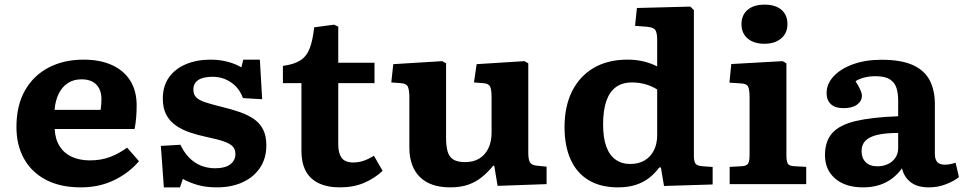

<svg xmlns="http://www.w3.org/2000/svg" viewBox="-20 -795 4165 829"><path d="M329.5 14Q240.5 14 178.5 -18.5Q116.5 -51 83.7 -109.8Q51 -168.5 51 -246.5Q51 -340 88 -404.8Q125 -469.5 190.3 -503.5Q255.5 -537.5 341 -537.5Q411.5 -537.5 463 -514.3Q514.5 -491 542.3 -447Q570 -403 570 -339.5Q570 -314 568 -288.5Q566 -263 561 -238H216Q218.5 -193 238 -162.8Q257.5 -132.5 291 -117.5Q324.5 -102.5 368.5 -102.5Q416.5 -102.5 455.3 -117.3Q494 -132 529 -157.5L580 -99Q538 -49 473.5 -17.5Q409 14 329.5 14ZM215.5 -320.5H414.5Q416.5 -333.5 417.2 -344.8Q418 -356 418 -367Q418 -407 396 -429.7Q374 -452.5 332 -452.5Q297.5 -452.5 272.5 -436Q247.5 -419.5 233.3 -390Q219 -360.5 215.5 -320.5Z M687.5 14 674.5 -165 759 -170Q774.5 -137 796.8 -114.3Q819 -91.5 847.5 -80Q876 -68.5 909 -68.5Q952 -68.5 974.3 -85.5Q996.5 -102.5 996.5 -130Q996.5 -149.5 985.3 -162Q974 -174.5 947.5 -184Q921 -193.5 874.5 -203Q834.5 -211.5 799.8 -223.2Q765 -235 738.8 -253.5Q712.5 -272 697.7 -300Q683 -328 683 -369.5Q683 -423.5 709.7 -461Q736.5 -498.5 783.3 -518Q830 -537.5 889 -537.5Q929 -537.5 964.8 -527.8Q1000.5 -518 1022 -504L1030.5 -537.5H1102L1112 -366.5L1029 -371.5Q1013 -415.5 977.3 -439.5Q941.5 -463.5 898 -463.5Q857 -463.5 836 -449.5Q815 -435.5 815 -408Q815 -388 826.5 -375.5Q838 -363 864.5 -354Q891 -345 934 -334.5Q980.5 -323.5 1017 -310.5Q1053.5 -297.5 1078.8 -279.3Q1104 -261 1117 -233.8Q1130 -206.5 1130 -167.5Q1130 -111.5 1102.8 -70.8Q1075.5 -30 1027.5 -8Q979.5 14 916.5 14Q868 14 831.8 3.2Q795.5 -7.5 769.5 -22.5L757 14Z M1449 14Q1392.5 14 1355 -4.5Q1317.5 -23 1299.5 -58Q1281.5 -93 1281.5 -142.5V-436H1201.5V-510.5Q1250.5 -517 1277.5 -534.8Q1304.5 -552.5 1317.5 -587Q1330.5 -621.5 1336.5 -677L1422.5 -688.5L1440.5 -680V-524H1597V-436H1440.5V-169.5Q1440.5 -134.5 1454.8 -114Q1469 -93.5 1505.5 -93.5Q1529.5 -93.5 1551.3 -101.3Q1573 -109 1594.5 -122.5L1632 -57.5Q1598 -25 1552 -5.5Q1506 14 1449 14Z M1923.5 14Q1838 14 1792.7 -31Q1747.5 -76 1747.5 -158V-374Q1747.5 -406 1741.2 -420.2Q1735 -434.5 1710.5 -436L1669.5 -439L1678 -518L1889.5 -531L1906 -521.5V-199Q1906 -165 1912.5 -141.5Q1919 -118 1937 -106.5Q1955 -95 1988 -95Q2024 -95 2049.5 -110.5Q2075 -126 2088.7 -154.8Q2102.5 -183.5 2102.5 -222V-373.5Q2102.5 -407.5 2096.2 -421Q2090 -434.5 2065.5 -436L2026.5 -439L2038 -518L2244.5 -531L2261 -521.5V-135Q2261 -106.5 2268 -94.5Q2275 -82.5 2295 -80L2340 -75.5V0L2128.5 7.5L2114 -79.5H2109.5Q2087 -52 2061.5 -31Q2036 -10 2002.8 2Q1969.5 14 1923.5 14Z M2648.5 14Q2573.5 14 2522 -16.8Q2470.5 -47.5 2444 -106Q2417.5 -164.5 2417.5 -246Q2417.5 -336 2450.2 -401.3Q2483 -466.5 2543.7 -502Q2604.5 -537.5 2689.5 -537.5Q2727.5 -537.5 2760.5 -529.3Q2793.5 -521 2817.5 -508V-623Q2817.5 -651.5 2810.2 -664.2Q2803 -677 2773 -679.5L2722 -683.5L2730 -760.5L2960.5 -766.5L2976 -751.5V-121.5Q2976 -101 2981.8 -90.3Q2987.5 -79.5 3011 -77.5L3057 -74V1.5L2847 8L2833.5 -72H2826.5Q2808 -46.5 2783 -27Q2758 -7.5 2725 3.2Q2692 14 2648.5 14ZM2701.5 -87Q2737 -87 2763 -102.3Q2789 -117.5 2803.2 -145.5Q2817.5 -173.5 2817.5 -211V-408.5Q2794.5 -423.5 2766.8 -431.2Q2739 -439 2708.5 -439Q2667 -439 2639.5 -419Q2612 -399 2598 -359Q2584 -319 2584 -257.5Q2584 -200 2597.8 -162.3Q2611.5 -124.5 2638 -105.8Q2664.5 -87 2701.5 -87Z M3130.5 0V-74.5L3185 -77.5Q3204.5 -79 3210.5 -89.5Q3216.5 -100 3216.5 -127.5V-374Q3216.5 -406 3210.5 -420Q3204.5 -434 3178 -435L3129.5 -438L3137.5 -518.5L3359.5 -531L3375.5 -521.5V-125Q3375.5 -102.5 3380.3 -90.8Q3385 -79 3407 -77.5L3461 -74.5V0ZM3280.5 -606Q3235 -606 3208.2 -628.7Q3181.5 -651.5 3181.5 -691Q3181.5 -729.5 3207.7 -752.3Q3234 -775 3280.5 -775Q3328 -775 3354 -752.8Q3380 -730.5 3380 -691Q3380 -652 3352.8 -629Q3325.5 -606 3280.5 -606Z M3706 14Q3630 14 3586 -24Q3542 -62 3542 -125Q3542 -185.5 3573.7 -220.8Q3605.5 -256 3675.2 -272.5Q3745 -289 3858 -293V-361Q3858 -391.5 3850.7 -415Q3843.5 -438.5 3822.3 -452.2Q3801 -466 3759.5 -466Q3734 -466 3710.8 -460Q3687.5 -454 3674 -444Q3684 -428.5 3690 -416.7Q3696 -405 3698.8 -396.5Q3701.5 -388 3701.5 -382Q3701.5 -358.5 3680.5 -343.2Q3659.5 -328 3622.5 -328Q3586 -328 3567.5 -345.2Q3549 -362.5 3549 -393Q3549 -433 3579.5 -465.7Q3610 -498.5 3663.8 -517.8Q3717.5 -537 3786.5 -537Q3870.5 -537 3921 -514.3Q3971.5 -491.5 3994 -448.5Q4016.5 -405.5 4016.5 -345V-129Q4016.5 -108.5 4026 -96.3Q4035.5 -84 4059 -84Q4072 -84 4083 -86.3Q4094 -88.5 4106 -92.5L4120.5 -30.5Q4100.5 -14 4065.5 0Q4030.5 14 3991 14Q3940.5 14 3911.8 -8.5Q3883 -31 3874.5 -68.5Q3858.5 -45.5 3835 -26.8Q3811.5 -8 3779.5 3Q3747.5 14 3706 14ZM3768 -77Q3794 -77 3814.3 -86.8Q3834.5 -96.5 3846.2 -114.3Q3858 -132 3858 -154.5V-221Q3803 -221 3768.3 -212.7Q3733.5 -204.5 3716.8 -187.5Q3700 -170.5 3700 -142.5Q3700 -113 3717.5 -95Q3735 -77 3768 -77Z"/></svg>

Font: Literata Variable Black
Style: Regular
Weight: 900
Designer: Latin by Veronika Burian and Jose Scaglione. Greek by Irene Vlachou. Cyrillic by Vera Evstafieva.
Foundry: TypeTogether
Version: Version 3.021